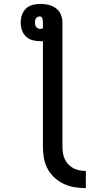

<svg xmlns="http://www.w3.org/2000/svg" viewBox="-20 -755 540 984"><path d="M420 209Q391 209 362.5 204.5Q334 200 308 188Q282 176 260 156Q238 136 224.5 111Q211 86 205.5 57.5Q200 29 200 0V-544H186Q166 -544 147 -549Q128 -554 113.5 -567.5Q99 -581 92.5 -600.5Q86 -620 86 -639Q86 -659 92.5 -678.5Q99 -698 113.5 -711.5Q128 -725 148 -730Q168 -735 188 -735Q209 -735 229.5 -730Q250 -725 267 -712.5Q284 -700 292 -680Q300 -660 300 -639V0Q300 16 303 32Q306 48 313 62.5Q320 77 331.5 89Q343 101 357.5 108Q372 115 388 118Q404 121 420 121ZM186 -607Q190 -607 193.5 -608Q197 -609 200 -610V-639Q200 -644 199.5 -649Q199 -654 197.5 -659Q196 -664 192.5 -667.5Q189 -671 185 -671Q179 -671 173.5 -668.5Q168 -666 164.5 -661Q161 -656 160 -650.5Q159 -645 159 -639Q159 -633 160.5 -627Q162 -621 165.5 -616.5Q169 -612 174.5 -609.5Q180 -607 186 -607Z"/></svg>

Font: Iosevka Curly Slab Semibold
Style: Regular
Weight: 600
Monospace: yes
Designer: Belleve Invis
Foundry: Belleve Invis
Version: Version 22.1.2; ttfautohint (v1.8.4)